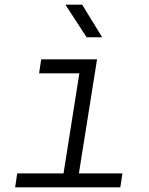

<svg xmlns="http://www.w3.org/2000/svg" viewBox="-20 -805 640 825"><path d="M45 0 54 -60H253L321 -490H148L157 -550H397L319 -60H506L497 0ZM352 -645 261 -785H333L419 -645Z"/></svg>

Font: NKDuy Mono ExtraLight
Style: Italic
Weight: 200
Italic angle: -9°
Monospace: yes
Designer: NKDuy
Foundry: NKDuy
Version: Version 2.251; ttfautohint (v1.8.4.7-5d5b)